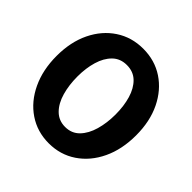

<svg xmlns="http://www.w3.org/2000/svg" viewBox="-190 -891 1062 1062"><g transform="rotate(45 341.0 -360.0)"><path d="M341 10Q251 10 180.5 -37.5Q110 -85 70 -169.5Q30 -254 30 -363Q30 -472 70 -554.5Q110 -637 180.5 -683.5Q251 -730 341 -730Q432 -730 502 -683.5Q572 -637 612 -554.5Q652 -472 652 -363Q652 -253 612 -169Q572 -85 501.5 -37.5Q431 10 341 10ZM341 -118Q392 -118 425 -152Q458 -186 474 -242Q490 -298 490 -364Q490 -430 474 -484Q458 -538 425 -570Q392 -602 341 -602Q290 -602 257 -569.5Q224 -537 208 -483Q192 -429 192 -364Q192 -297 208 -241Q224 -185 257.5 -151.5Q291 -118 341 -118Z"/></g></svg>

Font: Instrument Sans
Style: Bold
Weight: 700
Designer: Rodrigo Fuenzalida
Foundry: fragTYPE
Version: Version 1.000; ttfautohint (v1.8.4.7-5d5b);gftools[0.9.28]